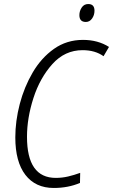

<svg xmlns="http://www.w3.org/2000/svg" viewBox="-20 -923 561 953"><path d="M247 10Q318 10 377 -15L378 -65Q348 -54 318 -47Q288 -40 257 -40Q114 -40 114 -244Q114 -337 146 -436.5Q178 -536 240 -605Q302 -674 390 -674Q452 -674 494 -644L521 -690Q466 -725 392 -725Q311 -725 248 -680.5Q185 -636 142.5 -563.5Q100 -491 78 -406.5Q56 -322 56 -241Q56 -120 106 -55Q156 10 247 10ZM406 -814Q425 -814 437 -831Q449 -848 449 -870Q449 -903 418 -903Q397 -903 385.5 -885.5Q374 -868 374 -848Q374 -814 406 -814Z"/></svg>

Font: Noto Sans Display SemiCondensed Light
Style: Italic
Weight: 300
Width: 4
Italic angle: -12°
Designer: Monotype Design Team
Foundry: Monotype Imaging Inc.
Version: Version 1.900